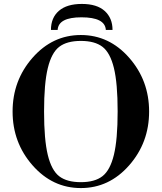

<svg xmlns="http://www.w3.org/2000/svg" viewBox="-20 -944 822 976"><path d="M636.5 -103.5Q535 12 391 12Q247 12 145.5 -103.5Q44 -219 44 -377Q44 -535 145.5 -650.5Q247 -766 391 -766Q535 -766 636.5 -650.5Q738 -535 738 -377Q738 -219 636.5 -103.5ZM281 -48Q320 -18 391 -18Q462 -18 501 -48.5Q540 -79 559 -157Q578 -235 578 -378Q578 -521 559 -598.5Q540 -676 501 -706Q462 -736 391 -736Q320 -736 281 -706Q242 -676 223 -598Q204 -520 204 -377Q204 -234 223 -156Q242 -78 281 -48ZM273 -792H239Q239 -854 279.5 -889Q320 -924 396 -924Q473 -924 512.5 -888Q552 -852 552 -792H518Q514 -856 394 -856Q277 -856 273 -792Z"/></svg>

Font: Libre Bodoni
Style: Regular
Weight: 400
Designer: Pablo Impallari, Rodrigo Fuenzalida
Foundry: Pablo Impallari, Rodrigo Fuenzalida
Version: Version 1.001